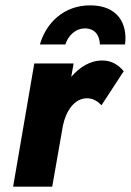

<svg xmlns="http://www.w3.org/2000/svg" viewBox="-20 -697 489 717"><path d="M129 -531H224C234 -562 260 -591 298 -591C336 -590 352 -564 353 -531H447C457 -611 418 -676 319 -677C218 -678 152 -611 129 -531ZM359 -304 442 -431C423 -454 397 -471 364 -471C318 -472 278 -447 246 -410L255 -460H108L29 0H175L215 -228C226 -281 257 -331 307 -330C330 -329 345 -318 359 -304Z"/></svg>

Font: Jost*
Style: Bold Italic
Weight: 700
Italic angle: -10°
Version: Version 3.7